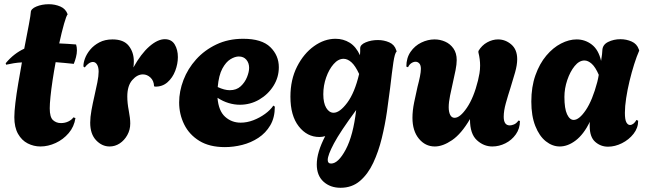

<svg xmlns="http://www.w3.org/2000/svg" viewBox="-20 -691 3075 911"><path d="M172 4Q140 4 111.5 -10.5Q83 -25 65.5 -56Q48 -87 48 -135Q48 -161 53 -203Q58 -245 66.5 -295Q75 -345 84 -395Q64 -394 45.5 -391Q27 -388 9 -384L7 -391Q27 -415 49 -432Q71 -449 95 -460Q108 -526 117 -574.5Q126 -623 126 -632Q126 -649 152.5 -660Q179 -671 212 -671Q241 -671 266.5 -660Q292 -649 301 -623Q295 -617 284 -578.5Q273 -540 261 -485Q280 -484 300 -483Q320 -482 341 -480Q343 -474 344 -467Q345 -460 345 -452Q345 -437 340.5 -419.5Q336 -402 330 -388Q306 -390 285 -392.5Q264 -395 244 -396Q236 -353 229.5 -310Q223 -267 219.5 -232Q216 -197 216 -177Q216 -135 231.5 -121Q247 -107 269 -107Q289 -107 305 -115Q321 -123 328 -134L338 -131Q332 -90 306 -59.5Q280 -29 244 -12.5Q208 4 172 4Z M500 4Q464 4 436 -25.5Q408 -55 408 -109Q408 -135 414 -168Q420 -201 428 -235.5Q436 -270 442 -300.5Q448 -331 448 -351Q448 -372 440.5 -384.5Q433 -397 421 -397Q402 -397 382 -371L376 -375Q375 -391 383 -413Q391 -435 408 -455.5Q425 -476 451.5 -490Q478 -504 514 -504Q567 -504 591 -473.5Q615 -443 615 -400Q615 -393 614.5 -385.5Q614 -378 613 -371Q649 -436 688.5 -470.5Q728 -505 762 -505Q794 -505 809 -480Q824 -455 824 -420Q824 -388 811.5 -355Q799 -322 774.5 -300.5Q750 -279 715 -280L711 -282Q710 -308 694 -323Q678 -338 658 -338Q631 -338 607.5 -311Q584 -284 584 -233Q584 -202 591 -166Q598 -130 598 -105Q598 -75 584 -50Q570 -25 548 -10.5Q526 4 500 4Z M1047 7Q974 7 926 -22.5Q878 -52 854 -100.5Q830 -149 830 -205Q830 -258 850.5 -311.5Q871 -365 910.5 -409Q950 -453 1006.5 -480Q1063 -507 1134 -507Q1222 -507 1262.5 -467.5Q1303 -428 1303 -372Q1303 -324 1277.5 -283.5Q1252 -243 1210 -218.5Q1168 -194 1118 -194Q1092 -194 1065 -202Q1038 -210 1012 -227Q1017 -165 1048 -137Q1079 -109 1122 -109Q1152 -109 1182 -120.5Q1212 -132 1237.5 -150.5Q1263 -169 1277 -190L1284 -185Q1284 -133 1262.5 -96.5Q1241 -60 1206 -37Q1171 -14 1129.5 -3.5Q1088 7 1047 7ZM1070 -263Q1102 -263 1122 -281.5Q1142 -300 1152 -325Q1162 -350 1162 -369Q1162 -392 1149 -407.5Q1136 -423 1113 -423Q1095 -423 1073.5 -410Q1052 -397 1035 -365.5Q1018 -334 1013 -278Q1045 -263 1070 -263Z M1596 200Q1547 200 1515 171Q1483 142 1483 89Q1483 32 1523 -45Q1516 -43 1509 -42Q1502 -41 1495 -41Q1437 -41 1397.5 -91.5Q1358 -142 1358 -232Q1358 -313 1389.5 -375Q1421 -437 1470 -472Q1519 -507 1572 -507Q1609 -507 1639 -488.5Q1669 -470 1688 -429Q1689 -439 1689 -447Q1689 -455 1689 -462Q1689 -479 1715 -490Q1741 -501 1773 -501Q1802 -501 1827 -490Q1852 -479 1860 -453L1862 -447Q1853 -439 1846.5 -395Q1840 -351 1831 -273Q1825 -224 1816 -161.5Q1807 -99 1791.5 -35.5Q1776 28 1751 81.5Q1726 135 1688 167.5Q1650 200 1596 200ZM1563 -156Q1592 -156 1627.5 -203.5Q1663 -251 1684 -340Q1666 -379 1647.5 -395.5Q1629 -412 1610 -412Q1585 -412 1563 -387Q1541 -362 1527.5 -323.5Q1514 -285 1514 -244Q1514 -202 1528 -179Q1542 -156 1563 -156ZM1551 85Q1585 85 1620.5 18.5Q1656 -48 1670 -169Q1594 -66 1564.5 -10.5Q1535 45 1535 68Q1535 85 1551 85Z M2043 4Q1998 4 1967.5 -33Q1937 -70 1937 -132Q1937 -166 1945 -205Q1953 -244 1961 -279Q1968 -305 1972.5 -327.5Q1977 -350 1977 -364Q1977 -382 1969.5 -390Q1962 -398 1952 -398Q1942 -398 1932 -391.5Q1922 -385 1916 -372L1908 -375Q1908 -416 1928 -445Q1948 -474 1979 -489Q2010 -504 2042 -504Q2068 -504 2092 -493.5Q2116 -483 2131.5 -461Q2147 -439 2147 -406Q2147 -386 2141.5 -358Q2136 -330 2129 -300Q2122 -269 2115.5 -237.5Q2109 -206 2109 -182Q2109 -160 2116 -146Q2123 -132 2137 -132Q2163 -132 2195.5 -180Q2228 -228 2248 -309Q2252 -325 2255 -343Q2258 -361 2258 -380Q2258 -395 2256 -410.5Q2254 -426 2250 -442V-449Q2266 -476 2291.5 -490Q2317 -504 2343 -504Q2378 -504 2406 -480Q2434 -456 2434 -410Q2434 -383 2424 -347.5Q2414 -312 2402 -274Q2390 -237 2380 -201Q2370 -165 2370 -137Q2370 -96 2399 -96Q2407 -96 2418.5 -100.5Q2430 -105 2440 -119L2447 -117Q2447 -81 2427.5 -53.5Q2408 -26 2378 -11Q2348 4 2316 4Q2275 4 2242.5 -26Q2210 -56 2210 -124V-126Q2169 -56 2125 -26Q2081 4 2043 4Z M2865 5Q2830 5 2804 -18Q2778 -41 2778 -93Q2778 -98 2778 -103Q2778 -108 2779 -113Q2749 -53 2711.5 -24.5Q2674 4 2636 4Q2601 4 2570 -20.5Q2539 -45 2520 -93Q2501 -141 2501 -209Q2501 -279 2520.5 -334Q2540 -389 2572 -427Q2604 -465 2642 -484.5Q2680 -504 2716 -504Q2756 -504 2788 -479.5Q2820 -455 2832 -402Q2835 -419 2836.5 -433Q2838 -447 2838 -452Q2839 -479 2865.5 -492Q2892 -505 2924 -505Q2952 -505 2977 -494Q3002 -483 3011 -457L3013 -451Q3001 -424 2989 -386Q2977 -348 2967 -306.5Q2957 -265 2951 -225.5Q2945 -186 2945 -156Q2945 -123 2952 -110.5Q2959 -98 2969 -98Q2986 -98 3000 -122L3008 -118Q3008 -84 2986 -56Q2964 -28 2931 -11.5Q2898 5 2865 5ZM2702 -122Q2728 -122 2759.5 -168.5Q2791 -215 2814 -302Q2816 -311 2818 -319.5Q2820 -328 2821 -336Q2805 -373 2787.5 -388.5Q2770 -404 2753 -404Q2728 -404 2706.5 -377.5Q2685 -351 2671.5 -311Q2658 -271 2658 -231Q2658 -176 2670.5 -149Q2683 -122 2702 -122Z"/></svg>

Font: Agbalumo
Style: Regular
Weight: 400
Designer: Raphael Alegbeleye
Foundry: Sorkin Type Co.
Version: Version 1.000; ttfautohint (v1.8.4)